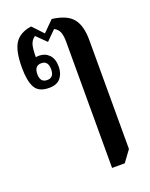

<svg xmlns="http://www.w3.org/2000/svg" viewBox="-149 -637 745 955"><g transform="rotate(-20 223.5 -159.5)"><path d="M275 240V-428Q275 -460 267.5 -479Q260 -498 240 -508L190 -458L139 -508Q120 -495 113.5 -473.5Q107 -452 107 -407Q115 -409 124 -409Q156 -409 177 -387.5Q198 -366 198 -325Q198 -288 178.5 -264.5Q159 -241 118 -241Q62 -241 43 -277Q24 -313 24 -381Q24 -471 50 -510.5Q76 -550 137 -559L190 -503L246 -559Q324 -549 355 -511Q386 -473 386 -396V180L342 240ZM122 -281Q158 -281 158 -325Q158 -370 122 -370Q85 -370 85 -325Q85 -281 122 -281Z"/></g></svg>

Font: Noto Serif Thai ExtraCondensed SemiBold
Style: Regular
Weight: 600
Width: 2
Designer: Monotype Design Team
Foundry: Monotype Imaging Inc.
Version: Version 2.001; ttfautohint (v1.8.4.7-5d5b)